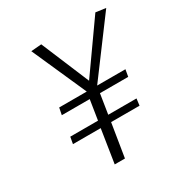

<svg xmlns="http://www.w3.org/2000/svg" viewBox="-165 -833 915 959"><g transform="rotate(-30 293.0 -353.0)"><path d="M116 -345 124 -385H283L144 -698L204 -703L320 -426L518 -706L576 -698L343 -385H506L499 -345H336L318 -231H481L476 -192H312L281 0H222L252 -192H92L99 -231H259L277 -345Z"/></g></svg>

Font: Georama ExtraCondensed Thin Light
Style: Italic
Weight: 300
Italic angle: -9°
Version: Version 1.001